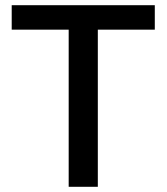

<svg xmlns="http://www.w3.org/2000/svg" viewBox="-20 -718 640 738"><path d="M575 -604V-698H25V-604H244V0H356V-604Z"/></svg>

Font: IBM Plex Mono Medm
Style: Regular
Weight: 500
Monospace: yes
Designer: Mike Abbink, Paul van der Laan, Pieter van Rosmalen
Foundry: Bold Monday
Version: Version 2.004